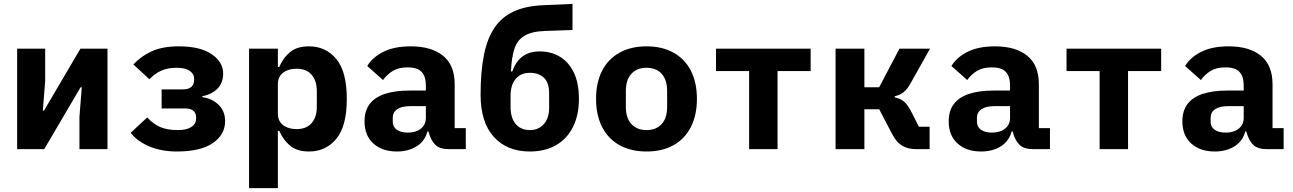

<svg xmlns="http://www.w3.org/2000/svg" viewBox="-20 -766 6640 986"><path d="M68 0V-516H212V-350L200 -198H206L236 -249L393 -516H532V0H388V-166L400 -318H394L391 -313L207 0Z M889 12Q808 12 746 -14.5Q684 -41 651 -84L736 -163Q766 -130 802 -114Q838 -98 893 -98Q939 -98 963 -114Q987 -130 987 -157V-163Q987 -185 973.5 -197Q960 -209 931 -209H810V-307H918Q950 -307 963.5 -320.5Q977 -334 977 -357V-363Q977 -386 954.5 -402Q932 -418 886 -418Q842 -418 809 -403.5Q776 -389 747 -359L665 -435Q706 -479 761 -503.5Q816 -528 899 -528Q1007 -528 1066.5 -488Q1126 -448 1126 -388Q1126 -340 1096.5 -310.5Q1067 -281 1019 -272V-267Q1070 -260 1103 -227.5Q1136 -195 1136 -144Q1136 -74 1072.5 -31Q1009 12 889 12Z M1259 -516H1407V-422H1414Q1434 -469 1469.5 -498.5Q1505 -528 1567 -528Q1653 -528 1707 -463Q1761 -398 1761 -258Q1761 -118 1707 -53Q1653 12 1567 12Q1505 12 1469.5 -18Q1434 -48 1414 -94H1407V200H1259ZM1503 -103Q1553 -103 1580 -133.5Q1607 -164 1607 -218V-298Q1607 -352 1580 -382.5Q1553 -413 1503 -413Q1477 -413 1455 -404.5Q1433 -396 1420 -378.5Q1407 -361 1407 -334V-182Q1407 -155 1420 -137.5Q1433 -120 1455 -111.5Q1477 -103 1503 -103Z M2287 0Q2238 0 2215.5 -22.5Q2193 -45 2182 -85L2180 -91H2175Q2162 -41 2119.5 -14.5Q2077 12 2018 12Q1943 12 1897.5 -29Q1852 -70 1852 -143Q1852 -197 1878.5 -232Q1905 -267 1957 -284Q2009 -301 2084 -301H2167V-327Q2167 -373 2145.5 -396.5Q2124 -420 2073 -420Q2027 -420 1997.5 -402Q1968 -384 1947 -355L1866 -427Q1892 -471 1948 -499.5Q2004 -528 2090 -528Q2196 -528 2255.5 -479.5Q2315 -431 2315 -333V-108H2372V0ZM2074 -85Q2100 -85 2121 -93.5Q2142 -102 2154.5 -119Q2167 -136 2167 -160V-221H2088Q2044 -221 2020.5 -205.5Q1997 -190 1997 -161V-141Q1997 -114 2018 -99.5Q2039 -85 2074 -85Z M2701 12Q2584 12 2516 -63Q2448 -138 2448 -279Q2448 -397 2465 -482.5Q2482 -568 2519 -623Q2556 -678 2617 -706.5Q2678 -735 2765 -739L2920 -746V-612L2780 -607Q2712 -605 2674.5 -583Q2637 -561 2622 -516Q2607 -471 2604 -399H2611Q2622 -432 2641 -455Q2660 -478 2687.5 -490Q2715 -502 2751 -502Q2811 -502 2856.5 -474Q2902 -446 2927.5 -392Q2953 -338 2953 -258Q2953 -175 2922.5 -114Q2892 -53 2835.5 -20.5Q2779 12 2701 12ZM2701 -98Q2746 -98 2773 -129Q2800 -160 2800 -211V-289Q2800 -340 2774 -366Q2748 -392 2701 -392Q2655 -392 2628.5 -361Q2602 -330 2602 -273V-217Q2602 -160 2628.5 -129Q2655 -98 2701 -98Z M3300 12Q3220 12 3161.5 -20.5Q3103 -53 3072 -114Q3041 -175 3041 -258Q3041 -342 3072 -402.5Q3103 -463 3161.5 -495.5Q3220 -528 3300 -528Q3381 -528 3439 -495.5Q3497 -463 3528 -402.5Q3559 -342 3559 -258Q3559 -175 3528 -114Q3497 -53 3439 -20.5Q3381 12 3300 12ZM3300 -98Q3350 -98 3378 -129Q3406 -160 3406 -217V-299Q3406 -356 3378 -387Q3350 -418 3300 -418Q3251 -418 3222.5 -387Q3194 -356 3194 -299V-217Q3194 -160 3222.5 -129Q3251 -98 3300 -98Z M3827 -401H3657V-516H4143V-401H3973V0H3827Z M4271 -516H4419V-318H4495L4599 -516H4756L4656 -338Q4639 -307 4619.5 -292Q4600 -277 4575 -272V-266Q4604 -260 4622.5 -244.5Q4641 -229 4660 -192L4699 -115H4754V0H4685Q4643 0 4613.5 -17.5Q4584 -35 4563 -75L4495 -205H4419V0H4271Z M5287 0Q5238 0 5215.5 -22.5Q5193 -45 5182 -85L5180 -91H5175Q5162 -41 5119.5 -14.5Q5077 12 5018 12Q4943 12 4897.5 -29Q4852 -70 4852 -143Q4852 -197 4878.5 -232Q4905 -267 4957 -284Q5009 -301 5084 -301H5167V-327Q5167 -373 5145.5 -396.5Q5124 -420 5073 -420Q5027 -420 4997.5 -402Q4968 -384 4947 -355L4866 -427Q4892 -471 4948 -499.5Q5004 -528 5090 -528Q5196 -528 5255.5 -479.5Q5315 -431 5315 -333V-108H5372V0ZM5074 -85Q5100 -85 5121 -93.5Q5142 -102 5154.5 -119Q5167 -136 5167 -160V-221H5088Q5044 -221 5020.5 -205.5Q4997 -190 4997 -161V-141Q4997 -114 5018 -99.5Q5039 -85 5074 -85Z M5627 -401H5457V-516H5943V-401H5773V0H5627Z M6487 0Q6438 0 6415.5 -22.5Q6393 -45 6382 -85L6380 -91H6375Q6362 -41 6319.5 -14.5Q6277 12 6218 12Q6143 12 6097.5 -29Q6052 -70 6052 -143Q6052 -197 6078.5 -232Q6105 -267 6157 -284Q6209 -301 6284 -301H6367V-327Q6367 -373 6345.5 -396.5Q6324 -420 6273 -420Q6227 -420 6197.5 -402Q6168 -384 6147 -355L6066 -427Q6092 -471 6148 -499.5Q6204 -528 6290 -528Q6396 -528 6455.5 -479.5Q6515 -431 6515 -333V-108H6572V0ZM6274 -85Q6300 -85 6321 -93.5Q6342 -102 6354.5 -119Q6367 -136 6367 -160V-221H6288Q6244 -221 6220.5 -205.5Q6197 -190 6197 -161V-141Q6197 -114 6218 -99.5Q6239 -85 6274 -85Z"/></svg>

Font: Lilex
Style: Regular
Weight: 400
Monospace: yes
Designer: Mike Abbink, Paul van der Laan, Pieter van Rosmalen, Mikhael Khrustik
Foundry: Mikhael Khrustik
Version: Version 2.510